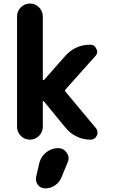

<svg xmlns="http://www.w3.org/2000/svg" viewBox="-20 -793 631 1062"><path d="M301.8 26.4Q332 26.4 348.6 51.8Q359.4 66.4 359.4 83Q359.4 93.8 354.5 104.5L319.3 189.5Q308.6 215.8 284.2 232.4Q259.8 249 230.5 249Q205.1 249 189.5 229.5Q178.7 214.8 178.7 198.2Q178.7 192.4 179.7 185.5L197.3 109.4Q206.1 73.2 235.4 49.8Q264.6 26.4 301.8 26.4ZM216.8 -353.5Q216.8 -350.6 219.2 -350.1Q221.7 -349.6 223.6 -350.6L340.8 -483.4Q396.5 -545.9 480.5 -545.9Q502.9 -545.9 512.7 -523.4Q517.6 -514.6 517.6 -506.8Q517.6 -494.1 507.8 -483.4L343.8 -299.8Q336.9 -293 342.8 -285.2L509.8 -85Q519.5 -73.2 519.5 -60.5Q519.5 -51.8 515.6 -43Q504.9 -20.5 480.5 -20.5Q440.4 -20.5 404.8 -37.6Q369.1 -54.7 343.8 -85L222.7 -232.4Q221.7 -234.4 219.2 -233.9Q216.8 -233.4 216.8 -230.5V-91.8Q216.8 -62.5 195.8 -41.5Q174.8 -20.5 145.5 -20.5Q116.2 -20.5 95.2 -41.5Q74.2 -62.5 74.2 -91.8V-702.1Q74.2 -731.4 95.2 -752.4Q116.2 -773.4 145.5 -773.4Q174.8 -773.4 195.8 -752.4Q216.8 -731.4 216.8 -702.1Z"/></svg>

Font: Gen Jyuu GothicX Bold
Style: Bold
Weight: 700
Designer: Ryoko NISHIZUKA (kana &amp; ideographs); Paul D. Hunt (Latin, Greek &amp; Cyrillic); Wenlong ZHANG (bopomofo); Sandoll C
Version: Version 1.058.20140828